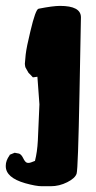

<svg xmlns="http://www.w3.org/2000/svg" viewBox="-50 -440 327 655"><path d="M62 -176.3Q55.2 -184.1 47.4 -191.4L37.1 -209.5Q35.2 -214.4 35.2 -219.7L34.7 -221.2L37.6 -253.9Q40.5 -279.3 53.7 -333.5Q71.3 -408.2 81.5 -410.2Q130.4 -419.9 154.8 -419.9Q225.6 -419.9 226.1 -381.3Q226.1 -380.9 221.2 -122.3Q216.3 136.2 211.4 152.1Q206.5 168 179.4 181.6Q152.3 195.3 123 195.3H92.8Q72.8 195.3 36.1 185.1Q-30.3 166 -30.3 127V125Q-30.3 107.9 -17.6 90.3L-16.6 87.9L0 81.1L15.1 84Q22.9 86.9 29.1 99.6Q35.2 112.3 41 114.7Q46.9 117.2 55.9 114Q64.9 110.8 69.3 108.9Q77.1 78.6 79.1 39.6L84.5 -84L77.6 -178.2L64 -176.3Z"/></svg>

Font: Drukaatie burti
Style: Bold
Weight: 700
Version: Version 0.14